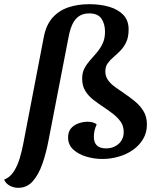

<svg xmlns="http://www.w3.org/2000/svg" viewBox="-96 -740 743 920"><path d="M-8.3 160Q-30 160 -48.9 150Q-67.8 140 -76.2 120.8Q-47.2 109.5 -29.2 80.8Q-11.3 52.2 -1.1 17.1Q9.2 -18 15.2 -49.8L113.8 -562.3Q125 -620.7 155.5 -655Q186 -689.3 231.4 -704.7Q276.8 -720 331.8 -720Q384.5 -720 427.4 -707.4Q470.3 -694.8 495.3 -668.2Q520.3 -641.7 520.3 -599Q520.3 -562.5 508.9 -538.3Q497.5 -514.2 481.2 -497.6Q465 -481 448.2 -466.8Q431.5 -452.5 420.1 -436.7Q408.7 -420.8 408.7 -398Q408.7 -374 421.8 -355.9Q434.8 -337.8 455.6 -322.9Q476.3 -308 499.7 -292.3Q526 -274.5 550.5 -254.4Q575 -234.3 591.5 -207.6Q608 -180.8 608 -143.2Q608 -105.2 590.2 -74.6Q572.3 -44 542.2 -22.4Q512 -0.8 473.4 10.4Q434.8 21.7 394.3 21.7Q355.3 21.7 317.8 10.6Q280.2 -0.5 255.2 -23.3Q230.2 -46.2 230.2 -81.2Q230.2 -109.5 245.1 -125.9Q260 -142.3 281.8 -149.5Q303.7 -156.7 323.3 -156.7Q335.7 -156.7 347.4 -153.8Q359.2 -151 367.3 -143.8Q360.3 -129.3 357 -114.2Q353.7 -99.2 353.7 -85Q353.7 -29 412 -29Q448 -29 472.3 -50.6Q496.7 -72.2 496.7 -108Q496.7 -135.5 482.7 -155.9Q468.7 -176.3 446.8 -193.5Q424.8 -210.7 399.8 -227.2Q374.2 -244 350.6 -262.4Q327 -280.8 312.3 -305.2Q297.7 -329.5 297.7 -363.3Q297.7 -391.8 308.8 -412.8Q320 -433.7 336.4 -452Q352.8 -470.3 368.8 -489.2Q384.8 -508.2 396 -531.9Q407.2 -555.7 407.2 -588Q407.2 -625.5 390.1 -650.7Q373 -675.8 331.3 -675.8Q302.2 -675.8 282.7 -662.6Q263.2 -649.3 251.5 -624.8Q239.8 -600.2 233.3 -566.3L137 -69.7Q125.3 -7.2 107 45.2Q88.7 97.5 60.8 128.8Q32.8 160 -8.3 160Z"/></svg>

Font: Sansita Swashed Light
Style: Regular
Weight: 300
Designer: Pablo Cosgaya
Foundry: Omnibus-Type
Version: Version 1.003